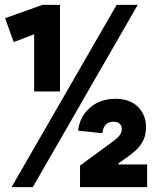

<svg xmlns="http://www.w3.org/2000/svg" viewBox="-20 -750 640 787"><path d="M27.5 17 458 -730H544.5L114.5 17ZM308 17V-71.5L432.5 -162.5Q459 -181.5 469 -193.8Q479 -206 479 -220V-221.5Q479 -235 470.5 -243Q462 -251 446 -251Q404.5 -251 399.5 -204L300 -214.5Q307 -272.5 349 -308.8Q391 -345 453 -345Q512.5 -345 545.5 -312Q578.5 -279 578.5 -229V-227Q578.5 -192 562.2 -164.8Q546 -137.5 508 -110.5L465 -80V-76H583V17ZM120 -375V-609.5L36 -577.5L1 -675.5L154 -730H226V-375Z"/></svg>

Font: Google Sans Code
Style: Regular
Weight: 400
Monospace: yes
Designer: Google Sans Code Authors
Foundry: Google LLC
Version: Version 6.000